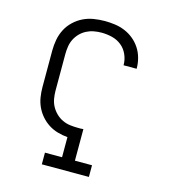

<svg xmlns="http://www.w3.org/2000/svg" viewBox="-110 -832 821 922"><g transform="rotate(15 300.0 -371.5)"><path d="M183 0V-58H268V-158Q243 -160 218.5 -167Q194 -174 173 -187.5Q152 -201 135.5 -220Q119 -239 108.5 -261.5Q98 -284 94 -309Q90 -334 90 -359V-540Q90 -568 95 -595Q100 -622 112.5 -646.5Q125 -671 145.5 -690.5Q166 -710 190.5 -722Q215 -734 242.5 -738.5Q270 -743 297 -743Q323 -743 348.5 -739.5Q374 -736 398 -726Q422 -716 442 -699.5Q462 -683 476 -661.5Q490 -640 497 -614.5Q504 -589 504 -564Q504 -563 504 -562.5Q504 -562 504 -561H439Q439 -561 439 -561.5Q439 -562 439 -563Q439 -589 428 -614Q417 -639 396.5 -655.5Q376 -672 350 -678.5Q324 -685 297 -685Q278 -685 259 -681.5Q240 -678 222.5 -669Q205 -660 191.5 -646Q178 -632 169.5 -615Q161 -598 158 -578.5Q155 -559 155 -540V-359Q155 -339 158.5 -319Q162 -299 171.5 -281.5Q181 -264 195.5 -250Q210 -236 228 -227.5Q246 -219 266 -216.5Q286 -214 306 -214Q313 -214 319.5 -214Q326 -214 332 -215V-58H417V0Z"/></g></svg>

Font: Iosevka Curly Slab LtEx
Style: Regular
Weight: 300
Width: 7
Monospace: yes
Designer: Belleve Invis
Foundry: Belleve Invis
Version: Version 11.1.0; ttfautohint (v1.8.3)